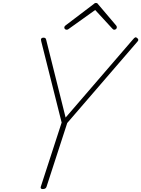

<svg xmlns="http://www.w3.org/2000/svg" viewBox="-20 -1271 960 1305"><path d="M271 14Q253 14 257 -1L399 -438L260 -991Q256 -1005 261.5 -1010Q267 -1015 274 -1015Q285 -1015 288.5 -1011.5Q292 -1008 294 -1000L426 -472L882 -1001Q893 -1015 899.5 -1017Q906 -1019 914 -1011Q919 -1006 920 -1001Q921 -996 914 -988L437 -435L296 -1Q291 14 271 14ZM433 -1069Q426 -1069 421.5 -1073.5Q417 -1078 417 -1084Q417 -1088 418.5 -1090.5Q420 -1093 424 -1097L615 -1242Q621 -1248 624.5 -1249.5Q628 -1251 632 -1251Q636 -1251 639.5 -1249.5Q643 -1248 647 -1242L770 -1097Q772 -1095 773 -1091.5Q774 -1088 774 -1085Q774 -1078 768.5 -1073.5Q763 -1069 757 -1069Q753 -1069 749.5 -1071Q746 -1073 743 -1077L627 -1203L452 -1078Q445 -1072 441.5 -1070.5Q438 -1069 433 -1069Z"/></svg>

Font: Playwrite MX Thin
Style: Regular
Weight: 250
Designer: Veronika Burian, José Scaglione
Foundry: TypeTogether
Version: Version 1.002